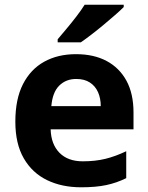

<svg xmlns="http://www.w3.org/2000/svg" viewBox="-20 -786 631 816"><path d="M302.8 -555.8Q378.7 -555.8 433.1 -526.8Q487.5 -497.8 517.5 -442.8Q547.4 -387.8 547.4 -307.9V-236.2H195.2Q197.2 -172.8 232.8 -136.6Q268.5 -100.4 331.8 -100.4Q384.7 -100.4 427.7 -110.9Q470.6 -121.4 516.5 -143.3V-28.9Q476.5 -9 432.1 0.5Q387.7 10 324.8 10Q242.9 10 180 -20.5Q117 -51 81.1 -113Q45.2 -175 45.2 -268.9Q45.2 -364.8 77.6 -428.3Q110.1 -491.8 168 -523.8Q225.9 -555.8 302.8 -555.8ZM303.8 -450.4Q260.5 -450.4 231.8 -422.2Q203.2 -394 198.2 -334.8H408.2Q408.2 -368 396.7 -394.1Q385.1 -420.2 362 -435.3Q339 -450.4 303.8 -450.4ZM505.8 -756Q491.9 -742 469 -722Q446.1 -702 419.7 -680Q393.3 -658 367.8 -638.5Q342.4 -619 323.4 -606H225.1V-619Q241.1 -638 262.5 -663.5Q284 -689 305.1 -716.5Q326.1 -744 339.8 -766H505.8Z"/></svg>

Font: Noto Sans Hebrew
Style: Regular
Weight: 400
Designer: Monotype Design Team
Foundry: Monotype Imaging Inc.
Version: Version 2.003;January 10, 2023;FontCreator 14.0.0.2877 64-bi